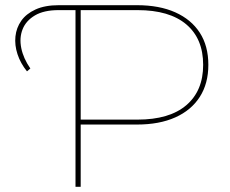

<svg xmlns="http://www.w3.org/2000/svg" viewBox="-20 -720 888 740"><path d="M84 -445Q59 -476 47.5 -511Q36 -546 39.5 -579.5Q43 -613 62 -640Q81 -667 117 -683.5Q153 -700 207 -700H276V-681H206Q149 -681 114.5 -660.5Q80 -640 67 -607Q54 -574 62 -534.5Q70 -495 97 -456ZM271 0V-700H508Q594 -700 655.5 -672.5Q717 -645 750 -594Q783 -543 783 -470Q783 -398 750 -346.5Q717 -295 655.5 -267.5Q594 -240 508 -240H282L291 -249V0ZM291 -251 282 -259H510Q633 -259 698 -314.5Q763 -370 763 -470Q763 -571 698 -626Q633 -681 510 -681H282L291 -689Z"/></svg>

Font: Montserrat Thin
Style: Regular
Weight: 100
Designer: Julieta Ulanovsky
Foundry: Julieta Ulanovsky
Version: Version 9.000